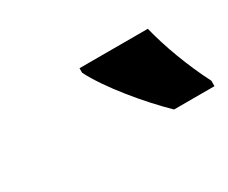

<svg xmlns="http://www.w3.org/2000/svg" viewBox="-44 -871 440 370"><g transform="rotate(-30 176.5 -686.0)"><path d="M263 -606H353V-618C328 -667 308 -721 297 -766H145V-756C168 -710 222 -646 263 -606Z"/></g></svg>

Font: Noto Sans
Style: Bold Italic
Weight: 700
Italic angle: -12°
Designer: Monotype Design Team
Foundry: Monotype Imaging Inc.
Version: Version 2.013